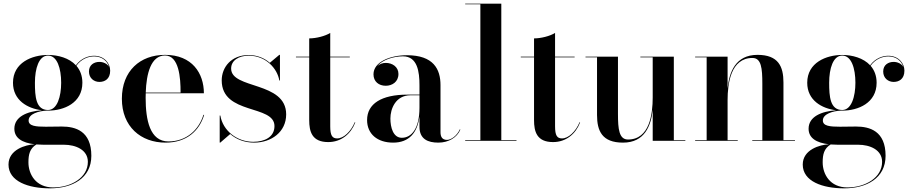

<svg xmlns="http://www.w3.org/2000/svg" viewBox="-20 -770 4988 1050"><path d="M58.5 -66C58.5 -15 101 11 169.5 19C121 21.5 26.5 47.5 26.5 130C26.5 222 135 260 253 260C375 260 479.5 205 479.5 82C479.5 -53.5 393 -78 318 -78C289.5 -78 265.5 -77 230.5 -77C176 -77 136.5 -80.5 136.5 -111C136.5 -148 193.5 -163 234 -165C237 -165 240 -165 242.5 -165C330 -165 430.5 -207 430.5 -317.5C430.5 -357 417.5 -387.5 397.5 -410.5C425 -448.5 464 -461.5 494.5 -461.5C539 -461.5 567 -435 576 -405C565.5 -422.5 543.5 -431.5 523.5 -431.5C495.5 -431.5 466.5 -416 466.5 -379C466.5 -342 494.5 -322 523.5 -322C552 -322 582.5 -337 582.5 -383.5C582.5 -424 550.5 -465 494 -465C464 -465 423.5 -452 395 -413C358 -453 297.5 -469.5 242.5 -469.5C155.5 -469.5 51 -428 51 -317.5C51 -221 131 -176.5 209 -167C128 -161 58.5 -132 58.5 -66ZM171 -317.5C171 -395.5 192.5 -466 242.5 -466C293 -466 314.5 -395.5 314.5 -317.5C314.5 -242.5 293 -168.5 242.5 -168.5C176 -168.5 171 -242.5 171 -317.5ZM135.5 118C135.5 74 143 42.5 179 20C191 21 204.5 21.5 218 21.5H329.5C394.5 21.5 460.5 49.5 460.5 115C460.5 202 368 255 270.5 255C176 255 135.5 183 135.5 118Z M1096.5 -142H1092.5C1067.5 -60 999.5 3.5 901 3.5C799.5 3.5 776.5 -113.5 776.5 -235C776.5 -243.5 776.5 -252 777 -260H1095C1095 -369 1031 -470 882.5 -470C746.5 -470 646.5 -382.5 646.5 -230C646.5 -77.5 750 10 885.5 10C1001.5 10 1070.5 -55.5 1096.5 -142ZM882.5 -466.5C958.5 -466.5 968 -346 967.5 -263.5H777C780.5 -368 805.5 -466.5 882.5 -466.5Z M1184.5 10 1239 -37C1272.5 -7.5 1318 10 1369.5 10C1463.5 10 1545 -48 1545 -144.5C1545 -326.5 1244 -281 1244 -395C1244 -438 1283.5 -465.5 1340.5 -465.5C1434.5 -465.5 1497 -394.5 1507.5 -330H1511V-470H1507.5L1455.5 -426.5C1426.5 -452 1387 -469 1339.5 -469C1244.5 -469 1192.5 -402 1192.5 -330.5C1192.5 -140 1481 -199.5 1481 -80.5C1481 -20.5 1427 5.5 1365 5.5C1276 5.5 1199 -55 1185 -138H1181.5V10Z M1923 -100.5 1920 -101.5C1899 -50.5 1859 -13 1824 -13C1797 -13 1786 -29 1786 -79V-456.5H1893V-460H1786V-590C1758.5 -572.5 1708.5 -560 1671 -560V-460H1598.5V-456.5H1671V-113.5C1671 -51 1685.5 7 1775 7C1846 7 1899 -37.5 1923 -100.5Z M2208 -252.5C2066 -252.5 1987.5 -202.5 1987.5 -113.5C1987.5 -37.5 2043.5 10 2130 10C2217 10 2262.5 -44 2274 -132.5V-76.5C2274 -8.5 2321 10 2377 10C2433 10 2479 -17.5 2497.5 -61L2495 -63C2478 -25.5 2445.5 -5 2424.5 -5C2397 -5 2389 -24 2389 -47V-304.5C2389 -392 2350.5 -468 2205.5 -468C2114.5 -468 2022.5 -432 2022.5 -363.5C2022.5 -324 2051.5 -301 2089.5 -301C2124.5 -301 2159 -322 2159 -365.5C2159 -404.5 2125.5 -426 2089.5 -426C2072 -426 2055.5 -419.5 2043 -408C2071.5 -443.5 2132.5 -462 2183.5 -462C2263.5 -462 2274 -376.5 2274 -304.5V-252.5ZM2177.5 -16.5C2130 -16.5 2115 -73.5 2115 -122C2115 -174 2143 -249 2225 -249H2274V-180.5C2274 -65.5 2229.5 -16.5 2177.5 -16.5Z M2524 -3.5V0H2804.5V-3.5H2721.5V-750H2524V-746.5H2607V-3.5Z M3152.5 -100.5 3149.5 -101.5C3128.5 -50.5 3088.5 -13 3053.5 -13C3026.5 -13 3015.5 -29 3015.5 -79V-456.5H3122.5V-460H3015.5V-590C2988 -572.5 2938 -560 2900.5 -560V-460H2828V-456.5H2900.5V-113.5C2900.5 -51 2915 7 3004.5 7C3075.5 7 3128.5 -37.5 3152.5 -100.5Z M3359.5 -460H3182V-456.5H3245V-141C3245 -54 3272.5 10 3387 10C3506 10 3540.5 -83 3549.5 -170V0H3728V-3.5H3665V-460H3482V-456.5H3549.5V-237C3549.5 -147.5 3533 -7 3414.5 -7C3365.5 -7 3359.5 -63.5 3359.5 -147.5Z M3781.5 -3.5V0H4014.5V-3.5H3959V-223C3959 -312.5 3976 -453 4095 -453C4143.5 -453 4149 -396.5 4149 -312.5V-3.5H4094V0H4327.5V-3.5H4264.5V-319C4264.5 -406 4237 -470 4122.5 -470C4002 -470 3968 -375 3959 -287V-460H3781.5V-456.5H3844.5V-3.5Z M4402 -66C4402 -15 4444.5 11 4513 19C4464.5 21.5 4370 47.5 4370 130C4370 222 4478.5 260 4596.5 260C4718.5 260 4823 205 4823 82C4823 -53.5 4736.5 -78 4661.5 -78C4633 -78 4609 -77 4574 -77C4519.5 -77 4480 -80.5 4480 -111C4480 -148 4537 -163 4577.5 -165C4580.5 -165 4583.5 -165 4586 -165C4673.5 -165 4774 -207 4774 -317.5C4774 -357 4761 -387.5 4741 -410.5C4768.5 -448.5 4807.5 -461.5 4838 -461.5C4882.5 -461.5 4910.5 -435 4919.5 -405C4909 -422.5 4887 -431.5 4867 -431.5C4839 -431.5 4810 -416 4810 -379C4810 -342 4838 -322 4867 -322C4895.5 -322 4926 -337 4926 -383.5C4926 -424 4894 -465 4837.5 -465C4807.5 -465 4767 -452 4738.5 -413C4701.5 -453 4641 -469.5 4586 -469.5C4499 -469.5 4394.5 -428 4394.5 -317.5C4394.5 -221 4474.5 -176.5 4552.5 -167C4471.5 -161 4402 -132 4402 -66ZM4514.5 -317.5C4514.5 -395.5 4536 -466 4586 -466C4636.5 -466 4658 -395.5 4658 -317.5C4658 -242.5 4636.5 -168.5 4586 -168.5C4519.5 -168.5 4514.5 -242.5 4514.5 -317.5ZM4479 118C4479 74 4486.5 42.5 4522.5 20C4534.5 21 4548 21.5 4561.5 21.5H4673C4738 21.5 4804 49.5 4804 115C4804 202 4711.5 255 4614 255C4519.5 255 4479 183 4479 118Z"/></svg>

Font: Bodoni* 48pt Medium
Style: Regular
Weight: 500
Version: Version 2.3